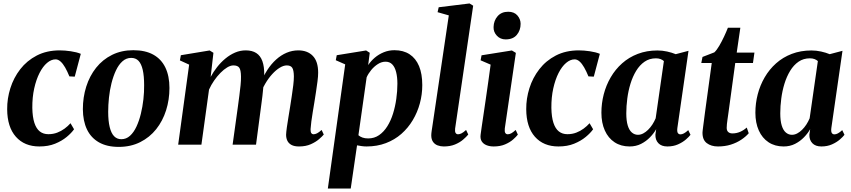

<svg xmlns="http://www.w3.org/2000/svg" viewBox="-20 -837 4926 1111"><path d="M208 10.5Q121.5 10.5 71.8 -45.8Q22 -102 21.5 -205Q21 -266.5 40 -326.8Q59 -387 97.2 -436.5Q135.5 -486 193 -515.8Q250.5 -545.5 326 -545.5Q355 -545.5 389.2 -540.5Q423.5 -535.5 447.5 -525.5L412.5 -393.5L381.5 -395Q369.5 -424.5 356.8 -446.8Q344 -469 330.2 -481.2Q316.5 -493.5 301.5 -493.5Q276.5 -493.5 252.2 -473Q228 -452.5 208.8 -414.8Q189.5 -377 178 -325.5Q166.5 -274 167 -212.5Q168 -159.5 179 -126Q190 -92.5 210.2 -76.5Q230.5 -60.5 260 -60.5Q287.5 -60.5 311 -69.5Q334.5 -78.5 353.8 -92.8Q373 -107 388 -124L408.5 -89Q393.5 -67.5 365.8 -44.5Q338 -21.5 298.8 -5.5Q259.5 10.5 208 10.5Z M751.5 -546.5Q820.5 -546.5 867 -520.8Q913.5 -495 937 -446Q960.5 -397 960.5 -328Q960.5 -260 941 -198.5Q921.5 -137 883.8 -89.5Q846 -42 791.2 -14.5Q736.5 13 667 13Q599 13 552.8 -13.2Q506.5 -39.5 483.2 -88.2Q460 -137 459.5 -205Q459.5 -274 479 -335.8Q498.5 -397.5 536.2 -445Q574 -492.5 628.5 -519.5Q683 -546.5 751.5 -546.5ZM739 -502Q710.5 -502 688.5 -482.2Q666.5 -462.5 651 -429.5Q635.5 -396.5 625.2 -355.8Q615 -315 610.5 -272Q606 -229 606 -190.5Q606 -137 614.8 -101.5Q623.5 -66 640.2 -48.8Q657 -31.5 682 -31.5Q710.5 -31.5 732.2 -51.2Q754 -71 769.5 -104.2Q785 -137.5 795 -178.5Q805 -219.5 809.8 -262.2Q814.5 -305 814 -343.5Q814 -397.5 806 -432.5Q798 -467.5 781.8 -484.8Q765.5 -502 739 -502Z M1215 -531.5 1199 -392Q1214.5 -421 1236 -448.5Q1257.5 -476 1284 -498Q1310.5 -520 1340.2 -532.8Q1370 -545.5 1402 -545.5Q1439 -545.5 1463 -530Q1487 -514.5 1498.2 -483.2Q1509.5 -452 1509 -405Q1509 -397.5 1508.2 -387.2Q1507.5 -377 1506 -365.8Q1504.5 -354.5 1503 -343.5L1486 -349.5Q1503 -395 1526.2 -431Q1549.5 -467 1577.8 -492.5Q1606 -518 1638.5 -531.8Q1671 -545.5 1706 -545.5Q1759.5 -545.5 1790.2 -513.5Q1821 -481.5 1821 -416.5Q1821 -396 1817.2 -366.5Q1813.5 -337 1808.5 -305Q1803.5 -273 1799 -244.5Q1794.5 -218 1789.8 -189Q1785 -160 1781.5 -133.8Q1778 -107.5 1777 -89Q1777 -72 1781.8 -66Q1786.5 -60 1794 -60Q1803.5 -60 1814.5 -65.5Q1825.5 -71 1841 -85L1853.5 -58.5Q1845 -48 1826.2 -31.8Q1807.5 -15.5 1778.5 -2.5Q1749.5 10.5 1710 10.5Q1683.5 10.5 1667 1.8Q1650.5 -7 1643 -22.2Q1635.5 -37.5 1635.5 -57.5Q1636 -72.5 1639.8 -100Q1643.5 -127.5 1649 -159.2Q1654.5 -191 1659 -220.5Q1663.5 -250 1668.5 -282.2Q1673.5 -314.5 1677 -344Q1680.5 -373.5 1680.5 -395.5Q1680 -431 1671 -444.8Q1662 -458.5 1639.5 -458.5Q1620.5 -458.5 1598.8 -445.2Q1577 -432 1555.2 -408.2Q1533.5 -384.5 1515 -353Q1496.5 -321.5 1484 -284.5L1506 -365.5Q1504.5 -345 1502.8 -324Q1501 -303 1498.5 -281.8Q1496 -260.5 1493 -239L1461.5 0H1326L1356.5 -219.5Q1360.5 -250 1364.8 -282Q1369 -314 1372 -343.5Q1375 -373 1374.5 -394.5Q1374 -432 1364.5 -445.2Q1355 -458.5 1330.5 -458.5Q1314 -458.5 1294.8 -447Q1275.5 -435.5 1255.8 -415.5Q1236 -395.5 1218.8 -370.5Q1201.5 -345.5 1189.5 -318.5L1145.5 0H1011L1074.5 -463L1021 -487.5L1026.5 -517.5L1193 -545Z M1877 254 1977.5 -464.5 1923 -488.5 1928.5 -517.5 2098.5 -545 2119.5 -531.5 2110.5 -460.5Q2126 -484 2149 -503.5Q2172 -523 2201 -534.8Q2230 -546.5 2262.5 -546.5Q2314 -546.5 2350 -523Q2386 -499.5 2404.8 -454.5Q2423.5 -409.5 2423.5 -344.5Q2423.5 -290.5 2409.5 -238.8Q2395.5 -187 2368.5 -141.8Q2341.5 -96.5 2302.5 -62.2Q2263.5 -28 2212.8 -8.8Q2162 10.5 2101 10.5Q2087.5 10.5 2073.2 8.5Q2059 6.5 2046 4L2009.5 254ZM2054 -54.5Q2063.5 -46 2077.5 -41Q2091.5 -36 2110.5 -36Q2146 -36 2173.5 -55Q2201 -74 2221.2 -106.2Q2241.5 -138.5 2254.2 -179.5Q2267 -220.5 2273.2 -265.2Q2279.5 -310 2279.5 -352.5Q2279.5 -391 2272.2 -419.8Q2265 -448.5 2250 -464.2Q2235 -480 2211 -480Q2188 -480 2166.5 -466.2Q2145 -452.5 2128 -431.8Q2111 -411 2101.5 -389.5Z M2613.5 -93Q2611.5 -76 2616.2 -68Q2621 -60 2630.5 -60Q2639 -60 2649.8 -65Q2660.5 -70 2677 -85L2689.5 -58.5Q2678.5 -45 2659.5 -28.8Q2640.5 -12.5 2612.8 -1Q2585 10.5 2548 10.5Q2529 10.5 2512.2 4.2Q2495.5 -2 2485.5 -16.5Q2475.5 -31 2475.5 -54Q2475.5 -59 2476.2 -66.5Q2477 -74 2478.2 -82.2Q2479.5 -90.5 2480.5 -97L2577 -748L2512 -766.5L2518.5 -795L2697 -817L2718 -804Z M2837 10.5Q2813 10.5 2794.8 3Q2776.5 -4.5 2767.2 -19.5Q2758 -34.5 2761 -57.5Q2763 -73 2767.2 -102.2Q2771.5 -131.5 2777.5 -172Q2783.5 -212.5 2790.5 -260.2Q2797.5 -308 2804.8 -359.8Q2812 -411.5 2819 -463L2761 -488L2766.5 -517L2942 -545L2965 -531L2901 -94Q2899 -75.5 2903.8 -67.8Q2908.5 -60 2918 -60Q2928 -60 2938.2 -65.5Q2948.5 -71 2964 -85L2976.5 -58Q2967.5 -46 2949 -29.8Q2930.5 -13.5 2902.5 -1.5Q2874.5 10.5 2837 10.5ZM2906 -609Q2875 -609 2855 -630.5Q2835 -652 2836 -680.5Q2837 -718 2859.5 -743.5Q2882 -769 2920.5 -769Q2955.5 -769 2974 -747.5Q2992.5 -726 2992.5 -699Q2992.5 -661.5 2970.5 -635.2Q2948.5 -609 2906 -609Z M3211.5 10.5Q3125 10.5 3075.2 -45.8Q3025.5 -102 3025 -205Q3024.5 -266.5 3043.5 -326.8Q3062.5 -387 3100.8 -436.5Q3139 -486 3196.5 -515.8Q3254 -545.5 3329.5 -545.5Q3358.5 -545.5 3392.8 -540.5Q3427 -535.5 3451 -525.5L3416 -393.5L3385 -395Q3373 -424.5 3360.2 -446.8Q3347.5 -469 3333.8 -481.2Q3320 -493.5 3305 -493.5Q3280 -493.5 3255.8 -473Q3231.5 -452.5 3212.2 -414.8Q3193 -377 3181.5 -325.5Q3170 -274 3170.5 -212.5Q3171.5 -159.5 3182.5 -126Q3193.5 -92.5 3213.8 -76.5Q3234 -60.5 3263.5 -60.5Q3291 -60.5 3314.5 -69.5Q3338 -78.5 3357.2 -92.8Q3376.5 -107 3391.5 -124L3412 -89Q3397 -67.5 3369.2 -44.5Q3341.5 -21.5 3302.2 -5.5Q3263 10.5 3211.5 10.5Z M3899.5 -96Q3897 -75.5 3902.2 -67.5Q3907.5 -59.5 3917.5 -59.5Q3926.5 -59.5 3937.5 -65.2Q3948.5 -71 3962.5 -84L3975.5 -57Q3967 -45.5 3948.5 -29.5Q3930 -13.5 3903 -1.5Q3876 10.5 3842 10.5Q3807.5 10.5 3789.5 -8.5Q3771.5 -27.5 3772.5 -58.5L3777 -89.5Q3763.5 -65.5 3741.2 -42.5Q3719 -19.5 3689.5 -4.5Q3660 10.5 3623.5 10.5Q3573 10.5 3536.2 -13.8Q3499.5 -38 3479.8 -82Q3460 -126 3460 -184.5Q3460 -239 3473.5 -291.2Q3487 -343.5 3513.8 -389.5Q3540.5 -435.5 3579.8 -470.5Q3619 -505.5 3670.5 -525.2Q3722 -545 3784.5 -545Q3812.5 -545 3840.5 -538.8Q3868.5 -532.5 3890 -523.5L3964 -543ZM3821.5 -483.5Q3814 -490.5 3802.5 -495Q3791 -499.5 3775.5 -499.5Q3738 -499.5 3709.8 -480Q3681.5 -460.5 3661.2 -427.2Q3641 -394 3628.2 -352.5Q3615.5 -311 3609.8 -266.8Q3604 -222.5 3604 -181.5Q3604 -138 3612.5 -110.5Q3621 -83 3636.5 -70Q3652 -57 3671.5 -57Q3687 -57 3701.8 -64.8Q3716.5 -72.5 3730 -85.8Q3743.5 -99 3754.8 -116.2Q3766 -133.5 3774 -152.5Z M4195 -183.5Q4192 -163 4189.8 -147Q4187.5 -131 4186.2 -118.8Q4185 -106.5 4185 -97Q4185 -81 4194 -73Q4203 -65 4218 -65Q4241.5 -65 4262.8 -74.2Q4284 -83.5 4301 -99L4312.5 -66Q4296 -46.5 4269.5 -28.8Q4243 -11 4209 -0.2Q4175 10.5 4134.5 10.5Q4095 10.5 4069.5 -9Q4044 -28.5 4045 -71.5Q4045.5 -76 4046.2 -84Q4047 -92 4048.8 -105Q4050.5 -118 4053 -137Q4055.5 -156 4059 -183.5L4098.5 -472.5H4038L4045 -507.5L4113.5 -534Q4127.5 -547 4142 -572Q4156.5 -597 4169.8 -625.2Q4183 -653.5 4192 -676.5H4264L4243 -532.5H4345.5L4337 -472.5H4234.5Z M4790.5 -96Q4788 -75.5 4793.2 -67.5Q4798.5 -59.5 4808.5 -59.5Q4817.5 -59.5 4828.5 -65.2Q4839.5 -71 4853.5 -84L4866.5 -57Q4858 -45.5 4839.5 -29.5Q4821 -13.5 4794 -1.5Q4767 10.5 4733 10.5Q4698.5 10.5 4680.5 -8.5Q4662.5 -27.5 4663.5 -58.5L4668 -89.5Q4654.5 -65.5 4632.2 -42.5Q4610 -19.5 4580.5 -4.5Q4551 10.5 4514.5 10.5Q4464 10.5 4427.2 -13.8Q4390.5 -38 4370.8 -82Q4351 -126 4351 -184.5Q4351 -239 4364.5 -291.2Q4378 -343.5 4404.8 -389.5Q4431.5 -435.5 4470.8 -470.5Q4510 -505.5 4561.5 -525.2Q4613 -545 4675.5 -545Q4703.5 -545 4731.5 -538.8Q4759.5 -532.5 4781 -523.5L4855 -543ZM4712.5 -483.5Q4705 -490.5 4693.5 -495Q4682 -499.5 4666.5 -499.5Q4629 -499.5 4600.8 -480Q4572.5 -460.5 4552.2 -427.2Q4532 -394 4519.2 -352.5Q4506.5 -311 4500.8 -266.8Q4495 -222.5 4495 -181.5Q4495 -138 4503.5 -110.5Q4512 -83 4527.5 -70Q4543 -57 4562.5 -57Q4578 -57 4592.8 -64.8Q4607.5 -72.5 4621 -85.8Q4634.5 -99 4645.8 -116.2Q4657 -133.5 4665 -152.5Z"/></svg>

Font: Merriweather 72pt
Style: Bold Italic
Weight: 700
Italic angle: -7.8°
Version: Version 2.101